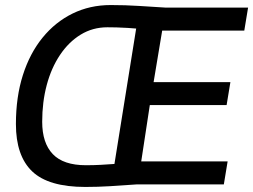

<svg xmlns="http://www.w3.org/2000/svg" viewBox="-20 -730 1002 760"><path d="M866 0H520Q464 4 415.5 7Q367 10 318 10Q172 10 107.5 -51.5Q43 -113 43 -239Q43 -346 70.5 -432.5Q98 -519 148.5 -581Q199 -643 267.5 -676.5Q336 -710 418 -710Q477 -710 530.5 -706.5Q584 -703 634 -700H962L947 -609H622L588 -405H892L877 -314H573L539 -91H881ZM433 -81 519 -617Q507 -618 485.5 -619.5Q464 -621 441.5 -621.5Q419 -622 405 -622Q347 -622 299.5 -593Q252 -564 217.5 -512.5Q183 -461 165 -393.5Q147 -326 147 -248Q147 -164 189 -120Q231 -76 320 -76Q351 -76 378 -77.5Q405 -79 433 -81Z"/></svg>

Font: Georama Medium
Style: Italic
Weight: 500
Italic angle: -9°
Designer: Jean-Baptiste Levee
Foundry: Production Type
Version: Version 1.000